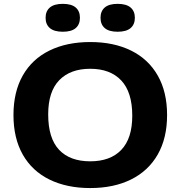

<svg xmlns="http://www.w3.org/2000/svg" viewBox="-20 -968 938 998"><path d="M50 -370Q50 -490.5 98.5 -575.8Q147 -661 237 -705.2Q327 -749.5 449 -749.5Q571.5 -749.5 661.5 -705Q751.5 -660.5 800 -575.2Q848.5 -490 848.5 -370Q848.5 -250 799.8 -164.8Q751 -79.5 661 -35Q571 9.5 449 9.5Q327 9.5 237 -34.8Q147 -79 98.5 -164.2Q50 -249.5 50 -370ZM667.5 -366.5Q667.5 -489 610.2 -549.8Q553 -610.5 449 -610.5Q345.5 -610.5 288 -551.2Q230.5 -492 230.5 -373.5Q230.5 -249.5 287 -189.5Q343.5 -129.5 449 -129.5Q553.5 -129.5 610.5 -189Q667.5 -248.5 667.5 -366.5ZM217 -875.5Q217 -910 239.2 -929Q261.5 -948 306.5 -948Q351.5 -948 373.5 -929Q395.5 -910 395.5 -875.5Q395.5 -841 373.5 -822Q351.5 -803 306.5 -803Q261.5 -803 239.2 -822Q217 -841 217 -875.5ZM502.5 -875.5Q502.5 -910 524.5 -929Q546.5 -948 591.5 -948Q636.5 -948 658.8 -929Q681 -910 681 -875.5Q681 -841 658.8 -822Q636.5 -803 591.5 -803Q546.5 -803 524.5 -822Q502.5 -841 502.5 -875.5Z"/></svg>

Font: Encode Sans Expanded
Style: Bold
Weight: 700
Width: 7
Designer: Multiple Designers
Foundry: Impallari Type
Version: Version 2.000